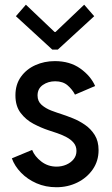

<svg xmlns="http://www.w3.org/2000/svg" viewBox="-20 -786 476 814"><path d="M219.2 7.8Q173.3 7.8 134.8 -9Q96.2 -25.9 69.1 -54Q42 -82 30.3 -114.7L116.2 -150.4Q127 -123 155 -101.3Q183.1 -79.6 219.7 -79.6Q241.7 -79.6 261 -87.9Q280.3 -96.2 292.2 -111.1Q304.2 -126 304.2 -146Q304.2 -166.5 292.2 -180.7Q280.3 -194.8 261.7 -204.6Q243.2 -214.4 222.7 -221.4Q202.1 -228.5 185.1 -233.9Q154.3 -244.1 121.8 -261.2Q89.4 -278.3 67.4 -307.4Q45.4 -336.4 45.4 -381.8Q45.4 -427.7 68.6 -460.2Q91.8 -492.7 129.9 -509.8Q168 -526.9 212.4 -526.9Q276.4 -526.9 320.6 -495.4Q364.7 -463.9 383.3 -421.4L297.9 -384.8Q286.6 -406.7 266.6 -424.1Q246.6 -441.4 213.9 -441.4Q184.1 -441.4 161.6 -425.8Q139.2 -410.2 139.2 -381.3Q139.2 -356.4 156.5 -341.3Q173.8 -326.2 197.8 -317.1Q221.7 -308.1 243.2 -301.3Q262.7 -294.9 289.1 -284.4Q315.4 -273.9 340.3 -256.8Q365.2 -239.7 381.6 -213.6Q397.9 -187.5 397.9 -149.4Q397.9 -103.5 373.3 -67.9Q348.6 -32.2 307.9 -12.2Q267.1 7.8 219.2 7.8ZM89.8 -766.1 211.4 -650.4H215.3L336.9 -766.1L379.4 -717.3L225.1 -575.7H201.7L47.4 -717.3Z"/></svg>

Font: Reddit Sans Medium
Style: Regular
Weight: 500
Designer: Stephen Hutchings
Foundry: Reddit
Version: Version 1.014